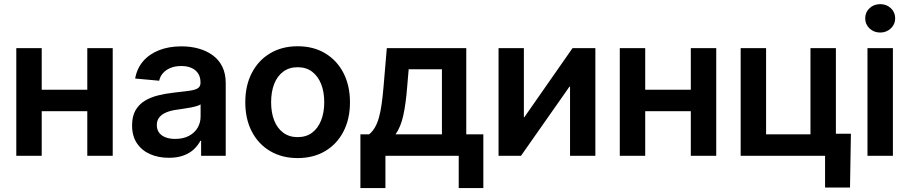

<svg xmlns="http://www.w3.org/2000/svg" viewBox="-20 -766 4470 944"><path d="M441.9 -324.7V-219.2H151.4V-324.7ZM185.1 -529.3V0H60.1V-529.3ZM534.2 -529.3V0H409.2V-529.3Z M810.1 9.8Q758.3 9.8 717.5 -8.3Q676.8 -26.4 653.1 -61.8Q629.4 -97.2 629.4 -149.4Q629.4 -194.3 646.2 -223.6Q663.1 -252.9 692.1 -270.5Q721.2 -288.1 758.1 -297.1Q794.9 -306.2 834.5 -310.5Q882.3 -315.9 911.1 -319.8Q939.9 -323.7 952.9 -332.3Q965.8 -340.8 965.8 -358.9V-361.8Q965.8 -386.2 954.6 -404.1Q943.4 -421.9 922.4 -431.6Q901.4 -441.4 871.1 -441.4Q840.3 -441.4 817.4 -431.6Q794.4 -421.9 780.5 -405.5Q766.6 -389.2 762.7 -369.1L644.5 -379.9Q653.3 -429.7 683.8 -465.1Q714.4 -500.5 762.5 -519.3Q810.5 -538.1 872.1 -538.1Q917.5 -538.1 956.8 -527.1Q996.1 -516.1 1026.1 -494.1Q1056.2 -472.2 1073 -438.2Q1089.8 -404.3 1089.8 -357.4V0H968.8V-73.7H965.3Q953.1 -50.8 932.9 -31.7Q912.6 -12.7 882.3 -1.5Q852.1 9.8 810.1 9.8ZM841.3 -83Q880.9 -83 908.9 -97.9Q937 -112.8 951.7 -137.9Q966.3 -163.1 966.3 -192.9V-252.9Q960.4 -248.5 947.8 -244.6Q935.1 -240.7 918.2 -237.5Q901.4 -234.4 883.5 -231.7Q865.7 -229 849.6 -226.6Q822.3 -223.1 799.8 -214.4Q777.3 -205.6 764.2 -190.2Q751 -174.8 751 -150.9Q751 -128.9 762.2 -113.8Q773.4 -98.6 793.9 -90.8Q814.5 -83 841.3 -83Z M1443.4 11.2Q1366.2 11.2 1308.1 -23.2Q1250 -57.6 1218 -119.4Q1186 -181.2 1186 -263.2Q1186 -345.2 1218 -407.2Q1250 -469.2 1308.1 -503.9Q1366.2 -538.6 1443.4 -538.6Q1521 -538.6 1578.9 -503.9Q1636.7 -469.2 1668.7 -407.2Q1700.7 -345.2 1700.7 -263.2Q1700.7 -181.2 1668.7 -119.4Q1636.7 -57.6 1578.9 -23.2Q1521 11.2 1443.4 11.2ZM1443.4 -91.8Q1485.4 -91.8 1514.4 -113.5Q1543.5 -135.3 1558.8 -174.1Q1574.2 -212.9 1574.2 -263.2Q1574.2 -314.5 1558.8 -353Q1543.5 -391.6 1514.4 -413.6Q1485.4 -435.5 1443.4 -435.5Q1401.9 -435.5 1372.6 -413.8Q1343.3 -392.1 1328.1 -353.3Q1313 -314.5 1313 -263.2Q1313 -212.4 1328.1 -173.8Q1343.3 -135.3 1372.6 -113.5Q1401.9 -91.8 1443.4 -91.8Z M1752 158.7V-105.5H1794.9Q1812 -119.6 1824 -140.6Q1835.9 -161.6 1843.8 -190.7Q1851.6 -219.7 1856.7 -256.6Q1861.8 -293.5 1865.7 -338.9L1881.8 -529.3H2272.5V-105.5H2356.4V158.7H2235.4V0H1875V158.7ZM1924.8 -105.5H2152.8V-425.3H1989.3L1981.9 -338.9Q1975.6 -257.3 1963.1 -199.7Q1950.7 -142.1 1924.8 -105.5Z M2907.2 0H2782.7V-339.8H2779.8L2541.5 0H2431.2V-529.3H2555.7V-189.9H2558.1L2794.9 -529.3H2907.2Z M3409.2 -324.7V-219.2H3118.7V-324.7ZM3152.3 -529.3V0H3027.3V-529.3ZM3501.5 -529.3V0H3376.5V-529.3Z M3621.6 0V-529.3H3746.6V-105.5H3964.8V-529.3H4089.8V0ZM4036.6 156.2V0H3996.6V-108.4H4163.6L4159.2 156.2Z M4245.1 0V-529.3H4370.1V0ZM4307.6 -606Q4276.4 -606 4255.1 -626.2Q4233.9 -646.5 4233.9 -675.8Q4233.9 -705.6 4255.1 -725.6Q4276.4 -745.6 4307.6 -745.6Q4338.9 -745.6 4360.1 -725.6Q4381.3 -705.6 4381.3 -675.8Q4381.3 -646.5 4359.9 -626.2Q4338.4 -606 4307.6 -606Z"/></svg>

Font: Inter 24pt SemiBold
Style: Regular
Weight: 600
Designer: Rasmus Andersson
Foundry: rsms
Version: Version 4.001;git-66647c0bb